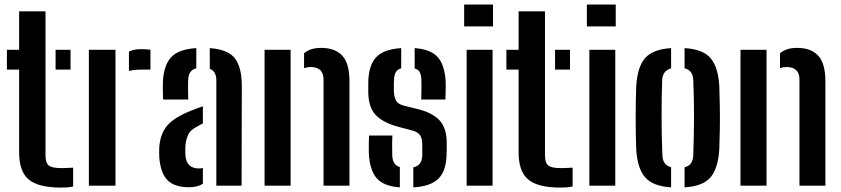

<svg xmlns="http://www.w3.org/2000/svg" viewBox="-20 -820 3714 848"><path d="M10.5 -512.5V-600H64.5V-770H181V-133.5Q181 -100 196 -88.8Q211 -77.5 250.5 -77.5Q265 -77.5 276.5 -78.2Q288 -79 303 -79.5V3.5Q291 6.5 278 7.5Q265 8.5 250 8.5Q149.5 8.5 107 -27Q64.5 -62.5 64.5 -147V-512.5ZM225.5 -512.5V-600H291.5V-512.5Z M549.5 -506.5V-592Q570 -603 602.5 -603Q614 -603 625 -602.2Q636 -601.5 644.5 -600.5V-512.5H604Q571.5 -512.5 549.5 -506.5ZM372.5 0V-600H490V0Z M700.5 -380.5Q699.5 -394 699.2 -415.5Q699 -437 699.5 -457.5Q702.5 -529.5 734.8 -566Q767 -602.5 847 -607.5V-518.5Q813.5 -510 811.5 -471Q810.5 -461 810.5 -441.8Q810.5 -422.5 810.8 -404.5Q811 -386.5 811.5 -380.5ZM935.5 0V-464.5Q935.5 -505.5 906.5 -516V-607.5Q987 -602 1017.5 -562.2Q1048 -522.5 1048 -440L1047 0ZM683.5 -124Q683 -134.5 683 -147.5Q683 -160.5 683.5 -171Q688 -228.5 718 -264.8Q748 -301 824.5 -331.5Q851.5 -342.5 876 -350.5V-274.5Q870 -272 864 -268.8Q858 -265.5 851.5 -261.5Q819.5 -246 809.5 -221.5Q799.5 -197 798.5 -170.5Q798 -148 799 -132.5Q804 -76 858.5 -76Q868.5 -76 876 -78.5V-8.5Q853 7 814.5 7Q751.5 7 720.5 -23.5Q689.5 -54 683.5 -124Z M1409 0V-470.5Q1408 -524 1351.5 -524Q1338 -524 1323 -519V-585Q1337 -596.5 1355 -602.5Q1373 -608.5 1398.5 -608.5Q1460 -608.5 1491.8 -574Q1523.5 -539.5 1523.5 -461V0ZM1148.5 0V-600H1263.5V0Z M1805.5 7.5V-81Q1844 -89 1845 -133.5Q1845 -147.5 1845 -153.5Q1845 -159.5 1845 -165.2Q1845 -171 1845 -183.5Q1844.5 -208.5 1835.8 -222.2Q1827 -236 1803 -243L1737.5 -260.5Q1671.5 -278.5 1639.5 -312Q1607.5 -345.5 1606.5 -411.5Q1606.5 -434.5 1606.5 -452.5Q1607 -529 1640 -565.8Q1673 -602.5 1752 -607.5V-518.5Q1721.5 -510.5 1720.5 -469.5Q1720 -464 1719.5 -453Q1719 -442 1719.5 -421.5Q1720 -393.5 1728.5 -376.8Q1737 -360 1765 -353L1823.5 -338.5Q1888.5 -323 1920.8 -289Q1953 -255 1953 -188.5Q1953 -176 1953 -165.5Q1953 -155 1952.5 -142.5Q1952 -68.5 1918.2 -32.8Q1884.5 3 1805.5 7.5ZM1840.5 -380.5Q1841.5 -401 1841.5 -428Q1841.5 -455 1841 -470Q1840 -490.5 1833.5 -502Q1827 -513.5 1811.5 -517.5V-607.5Q1883 -602.5 1914 -566.8Q1945 -531 1948.5 -456.5Q1948.5 -449 1948.5 -433.8Q1948.5 -418.5 1948 -403.2Q1947.5 -388 1947 -380.5ZM1609 -145.5Q1608.5 -168 1608.8 -188Q1609 -208 1610 -221.5H1713Q1711.5 -189.5 1712 -169Q1712.5 -148.5 1712.5 -133Q1714 -91 1746 -82V7.5Q1673.5 2.5 1642.8 -34Q1612 -70.5 1609 -145.5Z M2030 -703.5V-800H2157.5V-703.5ZM2041 0V-600H2155.5V0Z M2216.5 -512.5V-600H2270.5V-770H2387V-133.5Q2387 -100 2402 -88.8Q2417 -77.5 2456.5 -77.5Q2471 -77.5 2482.5 -78.2Q2494 -79 2509 -79.5V3.5Q2497 6.5 2484 7.5Q2471 8.5 2456 8.5Q2355.5 8.5 2313 -27Q2270.5 -62.5 2270.5 -147V-512.5ZM2431.5 -512.5V-600H2497.5V-512.5Z M2572 -703.5V-800H2699.5V-703.5ZM2583 0V-600H2697.5V0Z M2790 -162Q2789 -186.5 2788.2 -222Q2787.5 -257.5 2787.5 -297Q2787.5 -336.5 2788.2 -373.5Q2789 -410.5 2790 -438.5Q2795 -524.5 2829.2 -563.5Q2863.5 -602.5 2944 -607.5V-518Q2906 -508 2904.5 -465Q2902 -394.5 2902 -307.8Q2902 -221 2905.5 -135.5Q2906.5 -91 2944 -81.5V7.5Q2863 2.5 2828.8 -37.5Q2794.5 -77.5 2790 -162ZM3003.5 7.5V-81.5Q3024 -86.5 3032.5 -99.8Q3041 -113 3042 -134.5Q3045 -224 3045.2 -301.2Q3045.5 -378.5 3042 -466Q3040.5 -509.5 3003.5 -518.5V-607.5Q3086 -602.5 3119.2 -562.2Q3152.5 -522 3157 -438.5Q3158.5 -403 3159.2 -352.2Q3160 -301.5 3159.2 -250.5Q3158.5 -199.5 3157 -162Q3152 -77.5 3118.8 -37.5Q3085.5 2.5 3003.5 7.5Z M3511 0V-470.5Q3510 -524 3453.5 -524Q3440 -524 3425 -519V-585Q3439 -596.5 3457 -602.5Q3475 -608.5 3500.5 -608.5Q3562 -608.5 3593.8 -574Q3625.5 -539.5 3625.5 -461V0ZM3250.5 0V-600H3365.5V0Z"/></svg>

Font: Big Shoulders Stencil Text
Style: Bold
Weight: 700
Designer: Patric King
Foundry: XO Type Co
Version: Version 1.000